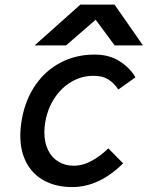

<svg xmlns="http://www.w3.org/2000/svg" viewBox="-20 -790 640 818"><path d="M66.5 -213Q66.5 -242.5 73 -281.5Q88 -365.5 131.2 -428Q174.5 -490.5 239.5 -524Q304.5 -557.5 382.5 -557.5Q446 -557.5 490 -529Q534 -500.5 557 -460.5L484 -408.5Q465.5 -437 440.8 -452Q416 -467 378 -467Q328.5 -467 285.5 -442.2Q242.5 -417.5 212.8 -372.8Q183 -328 173 -270.5Q169 -250 169 -226Q169 -182.5 184.8 -150.5Q200.5 -118.5 229 -101.2Q257.5 -84 294 -84Q333.5 -84 372 -105.5Q410.5 -127 441.5 -158L504.5 -94Q402.5 7 287.5 7Q221 7 171 -19Q121 -45 93.8 -94.5Q66.5 -144 66.5 -213ZM322.5 -770.5H468L589 -596.5H468.5L387.5 -706L261.5 -596.5H127.5Z"/></svg>

Font: JuliaMono MediumItalic
Style: Regular
Weight: 500
Italic angle: -9°
Monospace: yes
Designer: cormullion
Foundry: corm
Version: Version 0.049; ttfautohint (v1.8.4)